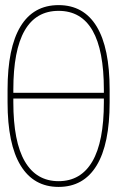

<svg xmlns="http://www.w3.org/2000/svg" viewBox="-20 -729 463 759"><path d="M9.9 -324.6V-374.3Q9.9 -540.1 61.1 -624.5Q112.2 -708.8 211.6 -708.8Q310.7 -708.8 362 -624.5Q413.4 -540.1 413.4 -374.3V-324.6Q413.4 -159.1 361.9 -74.6Q310.4 9.9 211.6 9.9Q113.3 9.9 61.6 -74.6Q9.9 -159.1 9.9 -324.6ZM32.7 -339.5V-324.6Q32.7 -168.7 78.3 -90.7Q123.9 -12.8 211.6 -12.8Q299.4 -12.8 345 -90.7Q390.6 -168.7 390.6 -324.6V-339.5ZM32.7 -374.3V-362.2H390.6V-374.3Q390.6 -686.1 211.6 -686.1Q32.7 -686.1 32.7 -374.3Z"/></svg>

Font: Inter P Thin
Style: Regular
Weight: 100
Designer: Rasmus Andersson
Foundry: rsms
Version: Version 3.018;git-588b23468